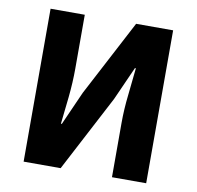

<svg xmlns="http://www.w3.org/2000/svg" viewBox="-75 -729 827 806"><g transform="rotate(10 339.0 -326.0)"><path d="M76.8 0V-651.8H222.6V-421.5Q222.6 -363.7 216 -299.7Q209.3 -235.8 203.3 -184.1H207.3L271 -327.4L441.4 -651.8H599.2V0H453.4V-231.1Q453.4 -289.4 460.6 -351.9Q467.7 -414.4 472.8 -467.7H468.8L405 -324.9L234.6 0Z"/></g></svg>

Font: Source Sans 3
Style: Regular
Weight: 200
Designer: Paul D. Hunt
Foundry: Adobe
Version: Version 3.046;hotconv 1.0.118;makeotfexe 2.5.65603